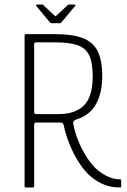

<svg xmlns="http://www.w3.org/2000/svg" viewBox="-20 -823 558 843"><path d="M93 0Q88 0 88 -5V-668Q88 -673 93 -673H224Q298 -673 343 -656Q388 -639 408.5 -599Q429 -559 429 -488Q429 -416 401.5 -366Q374 -316 314 -298Q304 -294 302 -289Q300 -284 302 -278Q309 -240 325 -201.5Q341 -163 363 -129.5Q385 -96 410 -75Q431 -58 455 -47Q479 -36 504 -36Q507 -36 509.5 -35Q512 -34 512 -31V-6Q512 -3 512 -2Q512 -1 510.5 -0.5Q509 0 505 0Q468 0 437 -12.5Q406 -25 381 -46Q353 -69 328.5 -106.5Q304 -144 286 -188Q268 -232 260 -272Q259 -278 256 -281.5Q253 -285 241 -285H139Q130 -285 130 -276V-5Q130 0 125 0ZM130 -330Q130 -326 133 -324Q136 -322 138 -322H237Q310 -322 348.5 -360Q387 -398 387 -488Q387 -550 370.5 -582Q354 -614 318 -625.5Q282 -637 223 -637H138Q133 -637 131.5 -635Q130 -633 130 -628ZM207 -721Q202 -721 200 -724L139 -797Q138 -799 138.5 -801Q139 -803 142 -803H165Q170 -803 171 -800L220 -754Q224 -750 227 -754L277 -800Q279 -803 283 -803H307Q310 -803 311 -801Q312 -799 310 -797L249 -724Q248 -721 243 -721Z"/></svg>

Font: Glory ExtraLight
Style: Regular
Weight: 250
Version: Version 1.011